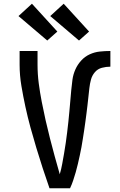

<svg xmlns="http://www.w3.org/2000/svg" viewBox="-20 -1008 640 1028"><path d="M245 0Q226 -54 208.5 -108Q191 -162 174.5 -216.5Q158 -271 143 -326Q128 -381 116 -436.5Q104 -492 94.5 -548.5Q85 -605 85 -662V-735H181V-662Q181 -611 187.5 -561.5Q194 -512 203.5 -463Q213 -414 224 -365Q235 -316 247.5 -267.5Q260 -219 273 -171Q286 -123 300 -75Q308 -102 313 -130Q318 -158 323 -186Q328 -214 332 -242.5Q336 -271 339.5 -299Q343 -327 346 -355.5Q349 -384 351.5 -412Q354 -440 356.5 -468.5Q359 -497 361.5 -525.5Q364 -554 368 -582Q372 -610 383.5 -636Q395 -662 414.5 -683.5Q434 -705 460 -717Q486 -729 514.5 -732Q543 -735 571 -735V-651Q548 -651 525.5 -645Q503 -639 488 -621.5Q473 -604 467 -581.5Q461 -559 458.5 -536.5Q456 -514 453.5 -491Q451 -468 448.5 -445.5Q446 -423 443 -400.5Q440 -378 437 -355Q434 -332 430.5 -309.5Q427 -287 423.5 -264.5Q420 -242 416 -219.5Q412 -197 407 -175Q402 -153 397 -130.5Q392 -108 385.5 -86Q379 -64 372 -42.5Q365 -21 355 0ZM403 -791 249 -922 321 -988 457 -839ZM233 -791 79 -922 151 -988 287 -839Z"/></svg>

Font: Zed Mono Medium Extended
Style: Regular
Weight: 500
Width: 7
Monospace: yes
Designer: Belleve Invis
Foundry: Belleve Invis
Version: Version 1.0.0; ttfautohint (v1.8.4)